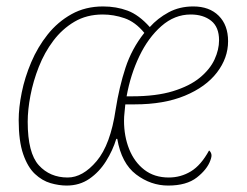

<svg xmlns="http://www.w3.org/2000/svg" viewBox="-20 -566 768 596"><path d="M187 10Q163 10 137 2.5Q111 -5 88.5 -26Q66 -47 52 -87.5Q38 -128 38 -193Q38 -232 47.5 -279Q57 -326 77 -373Q97 -420 128 -459Q159 -498 202 -522Q245 -546 300 -546Q341 -546 376 -533Q411 -520 445 -482Q469 -509 503 -527.5Q537 -546 580 -546Q630 -546 659 -517Q688 -488 688 -438Q688 -386 653.5 -341Q619 -296 554 -269Q489 -242 398 -242H369Q368 -229 366.5 -216.5Q365 -204 365 -191Q365 -143 381 -103Q397 -63 428 -39Q459 -15 504 -15Q541 -15 572.5 -34Q604 -53 629 -99Q634 -95 636 -88Q638 -81 633 -68Q623 -40 591 -15Q559 10 502 10Q448 10 402.5 -24.5Q357 -59 344 -135H341Q330 -99 309 -65.5Q288 -32 257.5 -11Q227 10 187 10ZM190 -15Q237 -15 280 -66Q323 -117 339 -226Q350 -296 369.5 -355.5Q389 -415 428 -464Q400 -498 366.5 -509.5Q333 -521 299 -521Q249 -521 211 -498.5Q173 -476 145.5 -439.5Q118 -403 100.5 -358.5Q83 -314 74.5 -269.5Q66 -225 66 -188Q66 -91 100.5 -53Q135 -15 190 -15ZM389 -267Q465 -267 517 -283Q569 -299 600.5 -325Q632 -351 646 -381.5Q660 -412 660 -441Q660 -482 635.5 -501.5Q611 -521 572 -521Q522 -521 481 -485Q440 -449 412.5 -391.5Q385 -334 373 -267Z"/></svg>

Font: Noto Serif Thin
Style: Italic
Weight: 100
Italic angle: -12°
Designer: Monotype Design Team
Foundry: Monotype Imaging Inc.
Version: Version 2.014; ttfautohint (v1.8.4.7-5d5b)